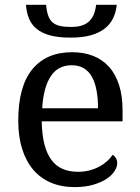

<svg xmlns="http://www.w3.org/2000/svg" viewBox="-20 -761 575 791"><path d="M274.9 -492.2Q219.2 -492.2 189.2 -447Q159.2 -401.9 153.8 -314.9H383.8Q383.8 -354.5 377.9 -387.2Q372.1 -419.9 359.4 -443.4Q346.7 -466.8 325.9 -479.5Q305.2 -492.2 274.9 -492.2ZM287.1 9.8Q232.9 9.8 189.7 -8.5Q146.5 -26.9 116.7 -62Q86.9 -97.2 71 -148.2Q55.2 -199.2 55.2 -264.2Q55.2 -404.3 112.8 -475.1Q170.4 -545.9 276.9 -545.9Q325.2 -545.9 363.8 -530.8Q402.3 -515.6 429.2 -485.6Q456.1 -455.6 470.5 -410.9Q484.9 -366.2 484.9 -307.1V-261.2H151.9Q152.8 -206.5 162.8 -167.2Q172.9 -127.9 191.7 -102.5Q210.4 -77.1 237.8 -65.2Q265.1 -53.2 300.8 -53.2Q326.7 -53.2 348.9 -59.1Q371.1 -64.9 389.2 -74.7Q407.2 -84.5 421.1 -96.9Q435.1 -109.4 443.8 -123Q450.7 -120.1 456.8 -110.8Q462.9 -101.6 462.9 -88.9Q462.9 -73.7 452.1 -56.4Q441.4 -39.1 419.4 -24.4Q397.5 -9.8 364.5 0Q331.5 9.8 287.1 9.8ZM460.9 -741.2Q458 -710.9 446 -686Q434.1 -661.1 411.4 -643.3Q388.7 -625.5 354.2 -615.7Q319.8 -606 271 -606Q220.7 -606 186.5 -615.2Q152.3 -624.5 130.9 -642.1Q109.4 -659.7 99.4 -684.8Q89.4 -710 86.9 -741.2H169.9Q172.4 -713.4 179 -695.6Q185.5 -677.7 197.8 -667.7Q210 -657.7 228.5 -653.8Q247.1 -649.9 272.9 -649.9Q294.4 -649.9 312.3 -654.5Q330.1 -659.2 343.3 -669.7Q356.4 -680.2 364.7 -697.8Q373 -715.3 376 -741.2Z"/></svg>

Font: Noto Serif
Style: Regular
Weight: 400
Designer: Monotype Design team
Foundry: Monotype Imaging Inc.
Version: Version 1.02